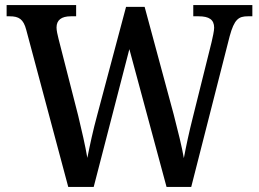

<svg xmlns="http://www.w3.org/2000/svg" viewBox="-20 -734 1016 754"><path d="M83 -617 248 0H348L488 -541L634 0H731L882 -592C900 -658 917 -670 953 -670H971V-714H739V-670H760C801 -670 821 -657 821 -625C821 -613 815 -586 811 -569L738 -276C722 -213 711 -161 702 -113C694 -159 679 -219 662 -285L548 -707H475L362 -283C345 -221 333 -164 323 -114C315 -161 301 -222 287 -280L210 -581C206 -597 202 -614 202 -626C202 -655 221 -670 258 -670H279V-714H6V-670H18C54 -670 72 -659 83 -617Z"/></svg>

Font: Noto Serif Armenian SemiCondensed Medium
Style: Regular
Weight: 500
Width: 4
Designer: Monotype Design Team
Foundry: Monotype Imaging Inc.
Version: Version 2.008